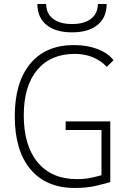

<svg xmlns="http://www.w3.org/2000/svg" viewBox="-20 -928 626 958"><path d="M352.5 9.8Q210 9.8 131.8 -83.7Q53.7 -177.2 53.7 -347.7Q53.7 -517.1 130.9 -610.1Q208 -703.1 348.6 -703.1Q415 -703.1 466.6 -683.3Q518.1 -663.6 546.4 -627.4L512.7 -594.2Q484.4 -625.5 443.1 -642.3Q401.9 -659.2 354.5 -659.2Q232.4 -659.2 165.5 -578.9Q98.6 -498.5 98.6 -352.5Q98.6 -201.2 168.2 -117.7Q237.8 -34.2 364.3 -34.2Q402.3 -34.2 433.1 -40.8Q463.9 -47.4 486.3 -53.7V-279.3H307.6V-322.3H530.3V-19.5Q509.8 -13.2 462.2 -1.7Q414.6 9.8 352.5 9.8ZM339.4 -766.6Q257.3 -766.6 211.9 -803.7Q166.5 -840.8 166.5 -908.2H210.4Q210.4 -860.8 244.4 -834.5Q278.3 -808.1 339.4 -808.1Q400.4 -808.1 434.3 -834.5Q468.3 -860.8 468.3 -908.2H512.2Q512.2 -840.8 466.8 -803.7Q421.4 -766.6 339.4 -766.6Z"/></svg>

Font: Caskaydia Cove ExtraLight
Style: Regular
Weight: 200
Monospace: yes
Designer: Aaron Bell
Foundry: Saja Typeworks
Version: Version 4.300; ttfautohint (v1.8.3)